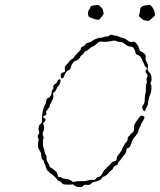

<svg xmlns="http://www.w3.org/2000/svg" viewBox="-20 -759 656 788"><path d="M220 -432Q226 -436 228 -431Q230 -428 226.5 -418.5Q223 -409 219 -405Q213 -399 211 -392Q209 -385 204 -382Q195 -378 199 -367Q201 -362 195.5 -350.5Q190 -339 190 -338Q190 -337 187 -333Q184 -329 184 -324Q184 -319 176 -310.5Q168 -302 169 -299Q172 -293 170.5 -290Q169 -287 161 -283Q153 -279 159 -276Q167 -272 167 -268Q167 -263 162 -258L157 -253L160 -243Q162 -233 160 -226Q152 -207 157 -201Q161 -195 158 -190Q156 -187 156 -173Q156 -159 158.5 -153.5Q161 -148 162.5 -138.5Q164 -129 168 -123.5Q172 -118 171 -110Q170 -102 176 -92.5Q182 -83 183 -78Q184 -73 185 -73Q187 -73 198.5 -64.5Q210 -56 212 -52Q215 -48 217 -40Q218 -36 218.5 -34.5Q219 -33 220.5 -32.5Q222 -32 225 -32Q231 -32 236 -28.5Q241 -25 248 -25Q263 -25 277 -14Q281 -11 288.5 -13.5Q296 -16 312.5 -15.5Q329 -15 335 -17Q349 -21 358 -21Q361 -21 365.5 -20.5Q370 -20 374 -26Q378 -32 381 -32Q392 -32 401 -49Q407 -62 411.5 -64Q416 -66 419 -71.5Q422 -77 426 -78.5Q430 -80 432.5 -84.5Q435 -89 440 -93Q445 -97 448 -97Q459 -97 459 -109Q459 -115 464 -121Q478 -138 480 -145Q482 -151 485.5 -156Q489 -161 491.5 -166.5Q494 -172 499 -176.5Q504 -181 504 -189Q504 -197 508 -199Q512 -201 513.5 -205Q515 -209 520 -212Q532 -218 530 -236Q529 -244 534 -252Q539 -261 547.5 -272Q556 -283 558 -284Q565 -286 572 -280Q574 -278 571 -271Q568 -264 564 -258Q560 -253 559 -248.5Q558 -244 553.5 -236.5Q549 -229 548 -221.5Q547 -214 537 -202Q523 -186 521 -177Q520 -172 517.5 -166.5Q515 -161 513 -157Q511 -153 505 -151.5Q499 -150 499 -145Q499 -131 486 -118Q481 -113 477 -106.5Q473 -100 468.5 -96Q464 -92 464 -88Q464 -84 462 -82.5Q460 -81 454 -79Q448 -77 445 -70Q442 -63 437 -60Q430 -55 420 -43Q414 -37 406.5 -34.5Q399 -32 398 -28Q394 -18 365 -12Q360 -11 353.5 -5Q347 1 340 0Q326 -3 320 5Q317 10 303 8.5Q289 7 284 1Q280 -3 276 -2Q266 0 245 -2Q237 -3 234 -8Q228 -16 223 -16Q219 -16 217 -19Q215 -23 205 -33Q195 -43 189 -47Q182 -51 181 -53.5Q180 -56 176 -58Q172 -60 169 -71Q166 -82 163 -87Q160 -92 160 -96Q160 -100 155 -104Q150 -108 149.5 -119.5Q149 -131 144.5 -138Q140 -145 138 -149.5Q136 -154 136 -164.5Q136 -175 138 -181Q140 -187 137 -191Q132 -201 138 -207Q144 -215 139 -224Q137 -227 139 -237.5Q141 -248 146.5 -251Q152 -254 152 -261Q152 -293 157.5 -310Q163 -327 165.5 -330.5Q168 -334 169 -341Q171 -357 178 -357Q181 -357 186.5 -364Q192 -371 192 -379Q192 -387 196 -391.5Q200 -396 199 -400Q197 -409 207 -415Q213 -418 215 -424.5Q217 -431 220 -432ZM429 -613Q436 -619 443 -615Q447 -613 453 -613Q459 -613 469.5 -608Q480 -603 481.5 -604Q483 -605 490.5 -601.5Q498 -598 501 -595Q504 -592 510 -588.5Q516 -585 521 -587Q526 -589 530 -588Q535 -587 542 -578Q549 -569 550 -562Q554 -547 560 -547Q562 -547 569 -541.5Q576 -536 577.5 -533Q579 -530 577.5 -522.5Q576 -515 579.5 -509Q583 -503 586 -496Q589 -489 587 -483Q583 -471 593 -462Q601 -455 602 -439Q603 -429 599.5 -422.5Q596 -416 599 -413Q602 -409 601.5 -396Q601 -383 598 -375Q591 -361 587 -334Q586 -324 583 -320.5Q580 -317 578 -311Q572 -294 565 -313Q561 -322 570 -331Q574 -337 574 -349Q574 -369 577 -376Q579 -380 578.5 -395Q578 -410 581 -416Q584 -422 582 -428.5Q580 -435 583 -440Q589 -451 581 -458Q578 -461 577.5 -465.5Q577 -470 580 -472Q587 -478 578 -485Q573 -488 573 -491Q573 -494 569 -501Q565 -508 562 -517Q556 -530 544 -534Q541 -535 539.5 -536Q538 -537 537 -538.5Q536 -540 536 -543Q534 -555 526 -564Q523 -568 516 -568Q504 -568 493 -578Q483 -587 472 -587Q465 -587 458 -590Q451 -593 447.5 -592.5Q444 -592 434 -590Q416 -586 397 -588Q393 -589 389.5 -588Q386 -587 382.5 -584.5Q379 -582 372 -575Q363 -568 361 -568Q356 -568 341 -554Q337 -550 332 -549Q327 -548 324 -542Q321 -536 315.5 -532.5Q310 -529 308 -523Q306 -519 299.5 -514Q293 -509 289 -509Q285 -509 278.5 -499.5Q272 -490 271 -484Q269 -472 260 -470Q256 -469 250.5 -461.5Q245 -454 244 -449Q243 -444 240 -440.5Q237 -437 234 -437Q229 -437 229 -449Q229 -456 233 -459Q237 -462 240 -462Q250 -462 246 -479Q244 -484 253 -493.5Q262 -503 262 -504Q262 -505 265.5 -508.5Q269 -512 272.5 -515Q276 -518 277 -518Q280 -518 283 -523.5Q286 -529 299 -542Q312 -555 312 -559Q312 -567 324 -570Q328 -572 331.5 -577.5Q335 -583 343 -584Q351 -585 357 -590Q364 -596 376.5 -600.5Q389 -605 394 -604Q397 -603 402.5 -606Q408 -609 416 -609Q424 -609 429 -613ZM579 -737Q590 -739 592 -739Q598 -740 606 -728Q614 -716 615 -705L616 -695L604 -684Q591 -672 588 -673Q585 -674 576.5 -675Q568 -676 563 -681Q558 -686 554 -689L550 -692L552 -702Q555 -712 555 -717Q555 -735 579 -737ZM394 -730Q402 -722 402 -719Q402 -716 404 -711Q408 -702 399 -692Q393 -685 390 -681Q385 -674 364 -682Q350 -687 346 -690Q342 -693 341 -702Q340 -711 345 -717.5Q350 -724 350 -727Q350 -735 365 -737Q380 -739 384 -738Q388 -737 394 -730Z"/></svg>

Font: TT2020 Style D
Style: Italic
Weight: 400
Italic angle: -15°
Version: Version 0.2.000